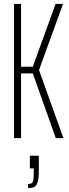

<svg xmlns="http://www.w3.org/2000/svg" viewBox="-20 -708 352 984"><path d="M52 0V-688H88V-366H148L265 -688H303L180 -349L305 0H266L148 -332H88V0ZM124 256V235Q138 235 144 229.5Q150 224 151.5 210Q153 196 153 172V155H133V90H179V165Q179 192 176.5 209.5Q174 227 168 237.5Q162 248 151.5 252Q141 256 124 256Z"/></svg>

Font: Saira UltraCondensed Thin
Style: Regular
Weight: 250
Width: 1
Designer: Hector Gatti with collaboration of the Omnibus-Type team
Foundry: Omnibus-Type
Version: Version 1.101